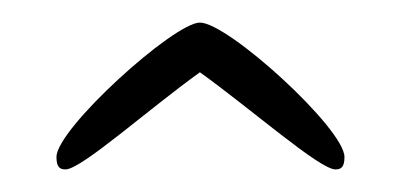

<svg xmlns="http://www.w3.org/2000/svg" viewBox="-20 -660 355 170"><path d="M277 -510C282 -510 285 -512 285 -521C285 -546 182 -640 157 -640C134 -640 30 -546 30 -521C30 -512 33 -510 38 -510C52 -510 111 -563 157 -596C203 -563 263 -510 277 -510Z"/></svg>

Font: Life Savers
Style: Regular
Weight: 400
Designer: Pablo Impallari, Rodrigo Fuenzalida, Brenda Gallo
Foundry: Pablo Impallari, Rodrigo Fuenzalida, Brenda Gallo
Version: Version 3.000